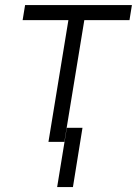

<svg xmlns="http://www.w3.org/2000/svg" viewBox="-20 -566 546 766"><path d="M70.3 -485.8 80.1 -545.9H506.3L496.6 -485.8H316.4L236.8 0H173.3L252.9 -485.8ZM309.1 -56.2 271 180.2H208L246.6 -56.2Z"/></svg>

Font: Inter Tight Light
Style: Italic
Weight: 300
Italic angle: -9.39999°
Designer: Rasmus Andersson
Foundry: rsms
Version: Version 3.004